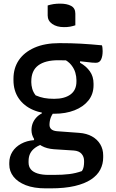

<svg xmlns="http://www.w3.org/2000/svg" viewBox="-20 -785 640 1055"><path d="M153 -70Q153 -90 159.5 -107Q166 -124 179 -138.5Q192 -153 210 -162V-177L281 -173Q266 -158 259 -139Q252 -120 252 -99Q252 -84 262 -75Q272 -66 293 -64L415 -55Q456 -52 485.5 -35.5Q515 -19 531 8Q547 35 547 69V80Q547 116 531 147Q515 178 480.5 201Q446 224 391 237Q336 250 257 250H232Q166 250 121.5 232.5Q77 215 54 185.5Q31 156 31 119V110Q31 76 48 49Q65 22 96 5Q127 -12 167 -15V-35L224 4Q194 12 174.5 26Q155 40 146 58Q137 76 137 100V108Q137 130 149 145Q161 160 186 168Q211 176 247 176H276Q325 176 361 171.5Q397 167 430 155Q437 145 439.5 132Q442 119 442 106V99Q442 76 428 60Q414 44 385 42L276 35Q237 32 209.5 17Q182 2 167.5 -21Q153 -44 153 -70ZM323 -464 420 -465V-440Q453 -422 473.5 -393.5Q494 -365 494 -325V-317Q494 -268 466 -233Q438 -198 389.5 -179Q341 -160 279 -160Q213 -159 162 -181Q111 -203 82.5 -245Q54 -287 54 -345V-352Q54 -411 83.5 -454.5Q113 -498 169.5 -523Q226 -548 307 -548Q371 -548 424.5 -545Q478 -542 540 -536Q542 -531 543 -522Q544 -513 544 -504Q544 -476 535.5 -458Q527 -440 507 -440Q488 -440 463.5 -443.5Q439 -447 400 -450.5Q361 -454 300 -454Q228 -454 190 -425.5Q152 -397 152 -338V-332Q152 -317 157 -298Q162 -279 176 -261Q199 -251 222.5 -246.5Q246 -242 278 -242Q335 -242 367.5 -266Q400 -290 400 -337V-345Q400 -364 394 -385.5Q388 -407 371.5 -428Q355 -449 323 -464ZM242 -755Q248 -757 256.5 -759Q265 -761 274 -762.5Q283 -764 292.5 -764.5Q302 -765 311 -765Q348 -765 371 -752.5Q394 -740 394 -710V-646Q388 -644 380.5 -642Q373 -640 365 -638.5Q357 -637 348.5 -636.5Q340 -636 331 -636Q292 -636 267 -653.5Q242 -671 242 -700Z"/></svg>

Font: Recursive Monospace Casual Medium
Style: Regular
Weight: 500
Version: Version 1.047